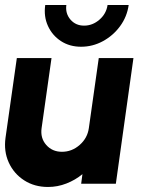

<svg xmlns="http://www.w3.org/2000/svg" viewBox="-27 -731 592 764"><path d="M-5 -183 40 -500H178L138.5 -221Q133 -181.5 157 -154.2Q181 -127 219.5 -127Q259 -127 290 -154.2Q321 -181.5 326.5 -221L366 -500H504L434 0H296L301 -38Q272.5 -14.5 237.2 -0.8Q202 13 164 13Q110 13 69 -13.5Q28 -40 7.8 -84.5Q-12.5 -129 -5 -183ZM295.5 -545Q250 -545 215.5 -567.5Q181 -590 163.8 -627.8Q146.5 -665.5 153 -711H237Q232.5 -677.5 253.2 -653.2Q274 -629 307.5 -629Q341.5 -629 368.8 -652.8Q396 -676.5 401 -711H485Q478.5 -664.5 450.8 -626.8Q423 -589 382.2 -567Q341.5 -545 295.5 -545Z"/></svg>

Font: Urbanist ExtraBold
Style: Italic
Weight: 800
Italic angle: -8°
Designer: Corey Hu
Foundry: Corey Hu
Version: Version 1.321; ttfautohint (v1.8.4.7-5d5b)